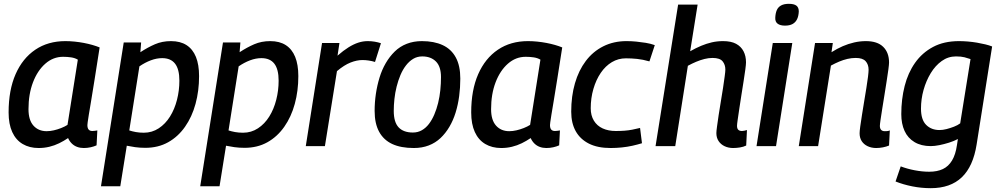

<svg xmlns="http://www.w3.org/2000/svg" viewBox="-20 -764 5228 1004"><path d="M418 10Q399 10 383 4Q367 -2 355 -14Q343 -26 336 -42Q314 -27 289.5 -15Q265 -3 238 3.5Q211 10 182 10Q134 10 98.5 -11Q63 -32 44 -73.5Q25 -115 25 -176Q25 -293 61.5 -376Q98 -459 164.5 -504Q231 -549 322 -549Q345 -549 370 -546.5Q395 -544 418.5 -539.5Q442 -535 463 -529Q484 -523 501 -516Q486 -419 475 -350.5Q464 -282 456.5 -236.5Q449 -191 444.5 -164.5Q440 -138 438.5 -125Q437 -112 437 -110Q437 -94 443.5 -86.5Q450 -79 463 -79Q470 -79 476 -80Q482 -81 489 -82L485 -4Q472 2 454.5 6Q437 10 418 10ZM333 -111 387 -452Q372 -461 352 -464Q332 -467 310 -467Q258 -467 217 -431Q176 -395 152.5 -333.5Q129 -272 129 -193Q129 -136 155 -107Q181 -78 224 -78Q242 -78 261.5 -82.5Q281 -87 300 -94.5Q319 -102 333 -111Z M508 210 627 -542H718L714 -491Q752 -516 790 -532.5Q828 -549 874 -549Q923 -549 955.5 -528Q988 -507 1004.5 -466.5Q1021 -426 1021 -366Q1021 -289 1002.5 -221Q984 -153 947.5 -101Q911 -49 859 -20Q807 9 740 9Q711 9 686.5 5.5Q662 2 643 -2L609 210ZM732 -70Q775 -70 810 -93Q845 -116 869 -154.5Q893 -193 905.5 -242Q918 -291 918 -342Q918 -402 895.5 -431Q873 -460 828 -460Q799 -460 768.5 -448.5Q738 -437 709 -417L656 -82Q671 -77 690 -73.5Q709 -70 732 -70Z M1027 210 1146 -542H1237L1233 -491Q1271 -516 1309 -532.5Q1347 -549 1393 -549Q1442 -549 1474.5 -528Q1507 -507 1523.5 -466.5Q1540 -426 1540 -366Q1540 -289 1521.5 -221Q1503 -153 1466.5 -101Q1430 -49 1378 -20Q1326 9 1259 9Q1230 9 1205.5 5.5Q1181 2 1162 -2L1128 210ZM1251 -70Q1294 -70 1329 -93Q1364 -116 1388 -154.5Q1412 -193 1424.5 -242Q1437 -291 1437 -342Q1437 -402 1414.5 -431Q1392 -460 1347 -460Q1318 -460 1287.5 -448.5Q1257 -437 1228 -417L1175 -82Q1190 -77 1209 -73.5Q1228 -70 1251 -70Z M1755 -539 1745 -473Q1776 -500 1802.5 -516.5Q1829 -533 1853.5 -541Q1878 -549 1903 -549Q1922 -549 1939.5 -546Q1957 -543 1972 -538L1941 -440Q1925 -445 1908 -447.5Q1891 -450 1875 -450Q1846 -450 1813 -437Q1780 -424 1742 -392L1679 0H1579L1664 -539Z M2144 10Q2076 10 2031 -11Q1986 -32 1962.5 -75Q1939 -118 1939 -184Q1939 -229 1945.5 -273Q1952 -317 1964.5 -358Q1977 -399 1997 -433.5Q2017 -468 2044 -494.5Q2071 -521 2107 -535Q2143 -549 2186 -549Q2250 -549 2295 -528Q2340 -507 2363.5 -463.5Q2387 -420 2387 -353Q2387 -306 2381 -261Q2375 -216 2362.5 -175.5Q2350 -135 2330 -101Q2310 -67 2283.5 -42Q2257 -17 2222 -3.5Q2187 10 2144 10ZM2139 -71Q2165 -71 2186 -83Q2207 -95 2223 -116Q2239 -137 2251 -165Q2263 -193 2271 -225.5Q2279 -258 2282.5 -292.5Q2286 -327 2286 -361Q2286 -416 2259.5 -442.5Q2233 -469 2188 -469Q2162 -469 2141 -456.5Q2120 -444 2103 -422Q2086 -400 2074 -371.5Q2062 -343 2054 -311Q2046 -279 2042.5 -246.5Q2039 -214 2039 -184Q2039 -125 2064.5 -98Q2090 -71 2139 -71Z M2837 10Q2818 10 2802 4Q2786 -2 2774 -14Q2762 -26 2755 -42Q2733 -27 2708.5 -15Q2684 -3 2657 3.5Q2630 10 2601 10Q2553 10 2517.5 -11Q2482 -32 2463 -73.5Q2444 -115 2444 -176Q2444 -293 2480.5 -376Q2517 -459 2583.5 -504Q2650 -549 2741 -549Q2764 -549 2789 -546.5Q2814 -544 2837.5 -539.5Q2861 -535 2882 -529Q2903 -523 2920 -516Q2905 -419 2894 -350.5Q2883 -282 2875.5 -236.5Q2868 -191 2863.5 -164.5Q2859 -138 2857.5 -125Q2856 -112 2856 -110Q2856 -94 2862.5 -86.5Q2869 -79 2882 -79Q2889 -79 2895 -80Q2901 -81 2908 -82L2904 -4Q2891 2 2873.5 6Q2856 10 2837 10ZM2752 -111 2806 -452Q2791 -461 2771 -464Q2751 -467 2729 -467Q2677 -467 2636 -431Q2595 -395 2571.5 -333.5Q2548 -272 2548 -193Q2548 -136 2574 -107Q2600 -78 2643 -78Q2661 -78 2680.5 -82.5Q2700 -87 2719 -94.5Q2738 -102 2752 -111Z M3173 10Q3105 10 3059.5 -13Q3014 -36 2990.5 -78Q2967 -120 2967 -180Q2967 -261 2986.5 -328.5Q3006 -396 3043.5 -445.5Q3081 -495 3135 -522Q3189 -549 3256 -549Q3282 -549 3307 -546.5Q3332 -544 3357 -540Q3382 -536 3404 -528L3376 -443Q3341 -453 3311.5 -456Q3282 -459 3253 -459Q3213 -459 3179.5 -439Q3146 -419 3121.5 -383Q3097 -347 3083 -299Q3069 -251 3069 -198Q3069 -160 3085.5 -133Q3102 -106 3131.5 -92.5Q3161 -79 3200 -79Q3224 -79 3245 -80.5Q3266 -82 3286.5 -86Q3307 -90 3327 -95L3337 -15Q3314 -8 3287.5 -2Q3261 4 3231.5 7Q3202 10 3173 10Z M3834 -106Q3834 -92 3840.5 -85.5Q3847 -79 3860 -79Q3866 -79 3872 -80.5Q3878 -82 3886 -84L3882 -3Q3868 4 3849.5 7Q3831 10 3814 10Q3789 10 3769 0.5Q3749 -9 3737.5 -26.5Q3726 -44 3726 -68Q3726 -78 3729.5 -103Q3733 -128 3738 -162.5Q3743 -197 3749.5 -234Q3756 -271 3761 -305Q3766 -339 3769.5 -364.5Q3773 -390 3773 -400Q3773 -426 3758.5 -443.5Q3744 -461 3706 -461Q3685 -461 3663.5 -455.5Q3642 -450 3620.5 -441Q3599 -432 3577 -420L3511 0H3408L3526 -740H3628L3589 -496Q3619 -513 3646.5 -524.5Q3674 -536 3702 -542.5Q3730 -549 3761 -549Q3803 -549 3829 -535Q3855 -521 3868 -496Q3881 -471 3881 -438Q3881 -427 3877.5 -401Q3874 -375 3868.5 -340Q3863 -305 3857 -267.5Q3851 -230 3846 -196Q3841 -162 3837.5 -138Q3834 -114 3834 -106Z M3936 0 4021 -539H4123L4038 0ZM4105 -744Q4132 -744 4144.5 -734.5Q4157 -725 4157 -704Q4156 -680 4148 -663.5Q4140 -647 4124.5 -638.5Q4109 -630 4085 -630Q4060 -630 4046.5 -640Q4033 -650 4034 -671Q4035 -695 4042 -711Q4049 -727 4064.5 -735.5Q4080 -744 4105 -744Z M4242 -539H4335L4328 -491Q4358 -510 4387 -522.5Q4416 -535 4446.5 -542Q4477 -549 4508 -549Q4568 -549 4598.5 -519Q4629 -489 4629 -437Q4629 -427 4625.5 -401Q4622 -375 4616.5 -340Q4611 -305 4605 -267.5Q4599 -230 4593.5 -196Q4588 -162 4584.5 -137.5Q4581 -113 4581 -106Q4581 -92 4587.5 -85Q4594 -78 4607 -78Q4613 -78 4619.5 -78.5Q4626 -79 4633 -82L4629 -3Q4615 3 4597 6.5Q4579 10 4562 10Q4537 10 4517 0.5Q4497 -9 4486 -26Q4475 -43 4475 -67Q4475 -78 4478.5 -103.5Q4482 -129 4487.5 -163.5Q4493 -198 4499 -234.5Q4505 -271 4510.5 -304.5Q4516 -338 4519 -363Q4522 -388 4522 -399Q4522 -427 4506.5 -444Q4491 -461 4455 -461Q4433 -461 4411.5 -456Q4390 -451 4368.5 -442Q4347 -433 4325 -421L4258 0H4157Z M4663 185 4690 106Q4724 119 4763.5 126.5Q4803 134 4839 134Q4881 134 4910.5 120Q4940 106 4958.5 75Q4977 44 4984 -5L4989 -37Q4968 -26 4942.5 -18Q4917 -10 4892 -5Q4867 0 4847 0Q4797 0 4762 -21Q4727 -42 4710 -79.5Q4693 -117 4693 -167Q4693 -245 4710.5 -314Q4728 -383 4765 -435.5Q4802 -488 4859 -518.5Q4916 -549 4995 -549Q5016 -549 5040.5 -547Q5065 -545 5088.5 -541Q5112 -537 5132.5 -532Q5153 -527 5168 -521L5087 -9Q5069 106 5009.5 163Q4950 220 4847 220Q4798 220 4750.5 210.5Q4703 201 4663 185ZM5055 -455Q5041 -460 5023.5 -464.5Q5006 -469 4979 -469Q4938 -469 4904.5 -445Q4871 -421 4847 -381.5Q4823 -342 4809.5 -294Q4796 -246 4796 -196Q4796 -138 4823 -111Q4850 -84 4893 -84Q4910 -84 4929.5 -89Q4949 -94 4968.5 -101.5Q4988 -109 5001 -119Z"/></svg>

Font: Georama ExtraCondensed Thin Medium
Style: Italic
Weight: 500
Italic angle: -9°
Version: Version 1.001